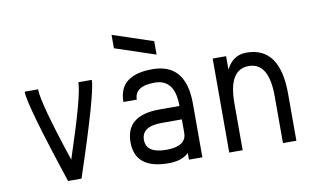

<svg xmlns="http://www.w3.org/2000/svg" viewBox="-79 -941 1798 1100"><g transform="rotate(-10 820.5 -390.5)"><path d="M78.1 -546.9H156.2Q156.2 -468.8 273.4 -117.2Q390.6 -468.8 390.6 -546.9H468.8Q468.8 -468.8 312.5 0H234.4Q78.1 -468.8 78.1 -546.9Z M625 -156.2Q625 -312.5 820.3 -312.5H937.5Q937.5 -468.8 820.3 -468.8Q703.1 -468.8 703.1 -390.6H625Q625 -546.9 820.3 -546.9Q1015.6 -546.9 1015.6 -312.5V0H937.5V-39.1Q898.4 0 820.3 0Q625 0 625 -156.2ZM703.1 -156.2Q703.1 -78.1 820.3 -78.1Q937.5 -78.1 937.5 -156.2V-234.4H820.3Q703.1 -234.4 703.1 -156.2ZM625 -703.1V-781.2L859.4 -703.1V-625Z M1171.9 0V-546.9H1250V-468.8Q1289.1 -546.9 1367.2 -546.9Q1562.5 -546.9 1562.5 -273.4V0H1484.4V-273.4Q1484.4 -468.8 1367.2 -468.8Q1250 -468.8 1250 -273.4V0Z"/></g></svg>

Font: Luculent
Style: Regular
Weight: 400
Monospace: yes
Designer: Andrew Kensler
Version: Version 1.0.0-845fa02f9341